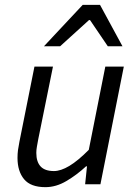

<svg xmlns="http://www.w3.org/2000/svg" viewBox="-20 -761 562 793"><path d="M167.6 12Q106.6 12 79.5 -20.8Q52.3 -53.6 52.3 -108.9Q52.3 -126.3 54.3 -141.2Q56.3 -156.2 60.3 -176L122.3 -486H198.8L138 -186.1Q134.6 -167.2 132.3 -154.6Q130 -142 130 -129.5Q130 -92.7 147.7 -73.6Q165.3 -54.5 202.9 -54.5Q230.9 -54.5 266.4 -75.7Q301.9 -96.9 346.7 -142.1L415 -486H491.4L394.8 0H331.6L339.3 -73.9H335.3Q297 -38.5 254.3 -13.3Q211.6 12 167.6 12ZM161.6 -570 321.6 -740.9H393.1L485.8 -570H425.2L351.7 -678.2H347.7L228.4 -570Z"/></svg>

Font: Source Sans 3 VF
Style: Italic
Weight: 200
Italic angle: -11°
Designer: Paul D. Hunt
Foundry: Adobe Systems Incorporated
Version: Version 3.042;hotconv 1.0.118;makeotfexe 2.5.65603